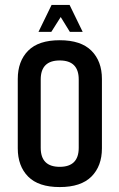

<svg xmlns="http://www.w3.org/2000/svg" viewBox="-20 -748 484 778"><path d="M52 -147V-428Q52 -500 94 -542.5Q136 -585 222 -585Q308 -585 350.5 -542.5Q393 -500 393 -428V-147Q393 -75 350.5 -32.5Q308 10 222 10Q136 10 94 -32.5Q52 -75 52 -147ZM299 -149V-426Q299 -503 222 -503Q145 -503 145 -426V-149Q145 -72 222 -72Q299 -72 299 -149ZM226 -679 188 -619H136L189 -728H262L315 -619H263Z"/></svg>

Font: Khand Medium
Style: Regular
Weight: 500
Designer: Devanagari: Sanchit Sawaria, Jyotish Sonowal; Latin: Satya Rajpurohit
Foundry: Indian Type Foundry
Version: Version 1.100;PS 1.0;hotconv 1.0.78;makeotf.lib2.5.61930; tt